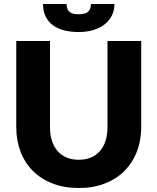

<svg xmlns="http://www.w3.org/2000/svg" viewBox="-20 -934 789 962"><path d="M374.5 -133.5Q408.5 -133.5 435.2 -144.8Q462 -156 480.5 -177Q499 -198 508.8 -228.2Q518.5 -258.5 518.5 -297V-728.5H687.5V-297Q687.5 -230 665.8 -174Q644 -118 603.5 -77.5Q563 -37 505 -14.5Q447 8 374.5 8Q301.5 8 243.5 -14.5Q185.5 -37 145 -77.5Q104.5 -118 83 -174Q61.5 -230 61.5 -297V-728.5H230.5V-297.5Q230.5 -259 240.2 -228.8Q250 -198.5 268.5 -177.2Q287 -156 313.8 -144.8Q340.5 -133.5 374.5 -133.5ZM374.5 -773.5Q335 -773.5 302.2 -781.8Q269.5 -790 245.8 -807.2Q222 -824.5 208.8 -851Q195.5 -877.5 195.5 -914H313.5Q313.5 -889.5 326.8 -876Q340 -862.5 374.5 -862.5Q409 -862.5 422.2 -876Q435.5 -889.5 435.5 -914H553.5Q553.5 -881.5 540.2 -855.5Q527 -829.5 503.2 -811.2Q479.5 -793 446.8 -783.2Q414 -773.5 374.5 -773.5Z"/></svg>

Font: Lato ExtraBold
Style: Regular
Weight: 800
Designer: Lukasz Dziedzic with Adam Twardoch and Botio Nikoltchev
Foundry: tyPoland Lukasz Dziedzic
Version: Version 2.015; 2015-08-06; http://www.latofonts.com/